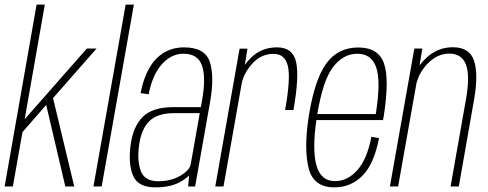

<svg xmlns="http://www.w3.org/2000/svg" viewBox="-35 -805 2106 829"><path d="M-15 0 123 -785H158.5L71.5 -290L340 -595.5H382L194 -381.5L285.5 0H247L164.5 -352L62 -234.5L20.5 0Z M368.5 0 507.5 -785H543L404 0Z M777.5 0 781.5 -48Q769.5 -35 749.5 -23Q705.5 4 636.5 4Q561.5 4 540 -45.5Q518.5 -95 528.5 -176.5Q539 -258 581 -300.2Q623 -342.5 715 -342.5H832L837.5 -372Q855 -470.5 837.2 -521.8Q819.5 -573 757 -573Q704 -573 663.2 -526.8Q622.5 -480.5 607 -398L572 -403Q591.5 -502.5 639.8 -551.5Q688 -600.5 759 -600.5Q850.5 -600.5 871 -537.5Q891.5 -474.5 872 -364L807.5 0ZM788.5 -96 827.5 -316.5H717.5Q645 -316.5 610 -282.2Q575 -248 565.5 -178Q556.5 -111.5 572.8 -67Q589 -22.5 648 -22.5Q703.5 -22.5 744 -46.5Q784.5 -70.5 788.5 -96Z M1196 -330Q1220.5 -466.5 1208 -519.5Q1195.5 -572.5 1146 -572.5Q1092 -572.5 1054 -530Q1019 -491 1009 -447L930 0H894.5L999.5 -595H1033.5L1022 -524.5Q1034 -542 1050.5 -557.5Q1095.5 -600.5 1161 -600.5Q1229.5 -600.5 1243.5 -537Q1257.5 -473.5 1232 -330Z M1408.5 4Q1319.5 4 1298 -77.2Q1276.5 -158.5 1297.5 -299Q1322.5 -459.5 1373 -529.8Q1423.5 -600 1511.5 -600Q1599 -600 1623 -531Q1647 -462 1621.5 -301Q1620 -292 1618.5 -286.5H1331Q1313 -161.5 1330.5 -94Q1349 -23 1411.5 -23Q1466 -23 1508.2 -70.8Q1550.5 -118.5 1568.5 -214.5L1601.5 -208.5Q1580.5 -98 1530.5 -47Q1480.5 4 1408.5 4ZM1335 -312.5H1587.5Q1610 -455 1589.5 -513.5Q1569 -573 1508.5 -573Q1446 -573 1401.5 -513.5Q1359 -456 1335 -312.5Z M1648.5 0 1754 -595.5H1788.5L1776.5 -522.5Q1788.5 -539.5 1805.5 -555Q1854.5 -601 1920.5 -601Q1993 -601 2012 -542.2Q2031 -483.5 2012 -375.5L1946 0H1910.5L1977 -377Q1995 -478 1977 -525.8Q1959 -573.5 1905 -573.5Q1853.5 -573.5 1811.5 -530.5Q1775 -493 1763 -444.5L1684 0Z"/></svg>

Font: Anybody ExtraLight
Style: Italic
Weight: 200
Italic angle: -10°
Designer: Tyler Finck
Foundry: Etcetera Type Company
Version: Version 1.010; ttfautohint (v1.8.3) -l 8 -r 50 -G 200 -x 14 